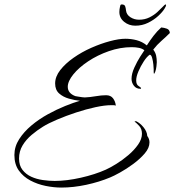

<svg xmlns="http://www.w3.org/2000/svg" viewBox="-20 -796 787 867"><path d="M257 51Q223 51 186 43.5Q149 36 117 19Q85 2 65 -26Q45 -54 45 -96Q45 -134 66.5 -167.5Q88 -201 122 -229.5Q156 -258 196 -280Q236 -302 274.5 -317.5Q313 -333 341 -341Q318 -343 291.5 -350.5Q265 -358 247 -374Q229 -390 229 -419Q229 -450 252 -479.5Q275 -509 312 -535Q349 -561 392 -580Q435 -599 476 -610Q517 -621 546 -621Q572 -621 597 -614.5Q622 -608 643 -591Q657 -613 673 -634Q689 -655 708 -672Q721 -671 733.5 -666.5Q746 -662 747 -647Q728 -628 708.5 -611Q689 -594 672 -572Q682 -559 685 -545Q688 -531 688 -515Q688 -511 686.5 -497Q685 -483 681 -472Q677 -463 676 -463Q674 -463 674 -471Q674 -479 674 -483Q674 -489 672.5 -504.5Q671 -520 667 -534.5Q663 -549 656 -549Q643 -540 629 -518.5Q615 -497 605 -473.5Q595 -450 595 -433Q595 -414 606 -407.5Q617 -401 617 -397Q617 -395 614 -395Q595 -395 584.5 -409Q574 -423 574 -440Q574 -463 586.5 -490.5Q599 -518 613 -540Q627 -562 632 -569Q622 -577 607 -580Q592 -583 575 -583Q523 -583 471.5 -565Q420 -547 378 -519Q336 -491 311 -460Q286 -429 286 -404Q286 -375 320 -362Q322 -362 331.5 -360Q341 -358 351 -357Q361 -356 363 -356Q386 -357 412 -361.5Q438 -366 459 -366Q480 -366 490.5 -352Q501 -338 503 -319Q498 -321 492 -321Q486 -321 481 -321Q453 -321 411 -312Q369 -303 323.5 -288Q278 -273 238 -256Q198 -239 174 -224Q148 -208 123 -187Q98 -166 82 -139.5Q66 -113 66 -80Q66 -49 81.5 -29Q97 -9 121 2Q145 13 173.5 17Q202 21 227 21Q281 21 345 6.5Q409 -8 458 -30Q478 -39 505.5 -56Q533 -73 559.5 -95.5Q586 -118 603.5 -143Q621 -168 621 -192Q621 -214 608.5 -227.5Q596 -241 589 -246Q586 -249 587.5 -248Q589 -247 594 -249Q612 -241 628 -221.5Q644 -202 645 -182Q655 -169 655 -153Q655 -128 633.5 -103Q612 -78 581.5 -55.5Q551 -33 522 -17Q493 -1 478 5Q428 26 369.5 38.5Q311 51 257 51ZM591 -680Q562 -680 540.5 -697.5Q519 -715 519 -742Q519 -754 522 -766Q522 -768 523.5 -772Q525 -776 529 -776Q542 -776 545 -768Q548 -760 549 -749Q551 -730 568.5 -718.5Q586 -707 608 -707Q634 -707 655 -717.5Q676 -728 691 -742Q706 -756 715.5 -766Q725 -776 727 -776Q730 -776 730 -773Q730 -768 723 -757Q714 -742 694.5 -724Q675 -706 648.5 -693Q622 -680 591 -680Z"/></svg>

Font: The Nautigal
Style: Regular
Weight: 400
Designer: Robert E. Leuschke
Foundry: Robert E. Leuschke
Version: Version 1.100; ttfautohint (v1.8.3)